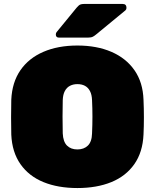

<svg xmlns="http://www.w3.org/2000/svg" viewBox="-20 -940 782 970"><path d="M371 10Q273 10 199.5 -20Q126 -50 83.5 -110.5Q41 -171 37 -260Q36 -301 36 -347Q36 -393 37 -436Q41 -524 83 -585Q125 -646 199 -678Q273 -710 371 -710Q469 -710 543 -678Q617 -646 659.5 -585Q702 -524 705 -436Q707 -393 707 -347Q707 -301 705 -260Q701 -171 658.5 -110.5Q616 -50 542.5 -20Q469 10 371 10ZM371 -185Q404 -185 424 -204.5Q444 -224 445 -266Q447 -309 447 -351Q447 -393 445 -434Q444 -462 434.5 -480Q425 -498 409 -506.5Q393 -515 371 -515Q350 -515 333.5 -506.5Q317 -498 307.5 -480Q298 -462 297 -434Q296 -393 296 -351Q296 -309 297 -266Q299 -224 318.5 -204.5Q338 -185 371 -185ZM278 -750Q262 -750 262 -766Q262 -774 267 -779L367 -901Q378 -914 385.5 -917Q393 -920 404 -920H600Q619 -920 619 -900Q619 -893 614 -888L467 -767Q459 -760 450 -755Q441 -750 425 -750Z"/></svg>

Font: Rubik Light Black
Style: Regular
Weight: 900
Version: Version 2.104